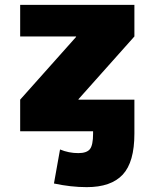

<svg xmlns="http://www.w3.org/2000/svg" viewBox="-20 -540 636 790"><path d="M303 -130H533V-80V0V10Q533 127 485 178.5Q437 230 337 230Q272 230 202 215L227 75Q263 90 302 90Q337 90 350 73.5Q363 57 363 10V0H63V-130L293 -388V-390H63V-520H533V-390L303 -132Z"/></svg>

Font: M PLUS 1p Black
Style: Regular
Weight: 900
Version: Version 1.061